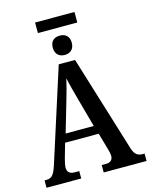

<svg xmlns="http://www.w3.org/2000/svg" viewBox="-143 -1090 926 1181"><g transform="rotate(-15 320.0 -500.0)"><path d="M198 -933H449V-1000H198ZM324 -760C355 -760 384 -778 384 -822C384 -867 355 -883 324 -883C291 -883 263 -867 263 -822C263 -778 291 -760 324 -760ZM3 0H224V-47H194C162 -47 148 -63 148 -89C148 -106 155 -131 159 -147L185 -238H399L428 -137C433 -121 438 -100 438 -86C438 -60 421 -47 394 -47H367V0H640V-47H629C596 -47 577 -60 564 -103L376 -714H272L83 -123C63 -60 46 -47 15 -47H3ZM203 -292 259 -484C273 -531 286 -578 295 -619C303 -578 317 -529 331 -477L382 -292Z"/></g></svg>

Font: Noto Serif Condensed Semi
Style: Regular
Weight: 600
Width: 3
Designer: Monotype Design Team
Foundry: Monotype Imaging Inc.
Version: Version 1.002